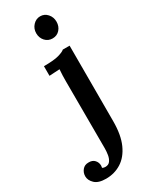

<svg xmlns="http://www.w3.org/2000/svg" viewBox="-344 -798 888 1123"><g transform="rotate(-30 100.0 -237.0)"><path d="M11 271Q-40 271 -64 248Q-88 225 -88 198Q-88 174 -73 155.5Q-58 137 -32 137Q-5 136 9.5 152Q24 168 24 190Q24 196 22 204Q31 209 42 209Q64 209 75 193.5Q86 178 89.5 155.5Q93 133 93 113L92 -340Q92 -357 92.5 -377.5Q93 -398 95 -420Q79 -419 58.5 -418Q38 -417 25 -416V-481Q94 -481 126.5 -490.5Q159 -500 169 -510H215V0Q215 93 188 153Q161 213 115 242Q69 271 11 271ZM151 -596Q121 -596 101.5 -617.5Q82 -639 82 -670Q82 -701 102.5 -723Q123 -745 151 -745Q180 -745 199.5 -723Q219 -701 219 -670Q219 -639 200 -617.5Q181 -596 151 -596Z"/></g></svg>

Font: Lora SemiBold
Style: Regular
Weight: 600
Designer: Olga Karpushina, Alexei Vanyashin (Cyrillic)
Foundry: Cyreal
Version: Version 3.011; ttfautohint (v1.8.4.7-5d5b)